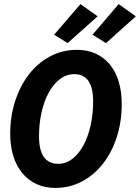

<svg xmlns="http://www.w3.org/2000/svg" viewBox="-20 -908 685 940"><path d="M251 12Q200 12 159.5 -6.5Q119 -25 90 -59.5Q61 -94 45.5 -143Q30 -192 30 -254Q30 -338 54 -412.5Q78 -487 121 -543Q164 -599 224.5 -631.5Q285 -664 357 -664Q408 -664 448.5 -645.5Q489 -627 517.5 -592.5Q546 -558 561 -509Q576 -460 576 -398Q576 -314 552.5 -239.5Q529 -165 486 -109Q443 -53 383 -20.5Q323 12 251 12ZM265 -106Q303 -106 334.5 -130.5Q366 -155 388.5 -196.5Q411 -238 423.5 -293.5Q436 -349 436 -411Q436 -545 344 -545Q306 -545 274 -521Q242 -497 219 -455.5Q196 -414 183.5 -358.5Q171 -303 171 -241Q171 -106 265 -106ZM311 -697 245 -738 374 -888 458 -828ZM499 -697 433 -738 561 -888 645 -828Z"/></svg>

Font: Source Code Pro
Style: Bold Italic
Weight: 700
Italic angle: -11°
Monospace: yes
Designer: Paul D. Hunt, Teo Tuominen
Foundry: Adobe Systems Incorporated
Version: Version 1.050;PS 1.000;hotconv 16.6.51;makeotf.lib2.5.65220